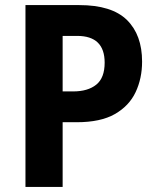

<svg xmlns="http://www.w3.org/2000/svg" viewBox="-20 -734 617 754"><path d="M291 -714Q419 -714 478.5 -655.5Q538 -597 538 -492Q538 -426 512.5 -372Q487 -318 431 -286Q375 -254 281 -254H226V0H80V-714ZM283 -593H226V-375H267Q325 -375 358 -401.5Q391 -428 391 -488Q391 -593 283 -593Z"/></svg>

Font: Noto Sans Devanagari UI SemiCondensed
Style: Bold
Weight: 700
Width: 4
Designer: Jelle Bosma - Monotype Design Team
Foundry: Monotype Imaging Inc.
Version: Version 2.004; ttfautohint (v1.8.4.7-5d5b)